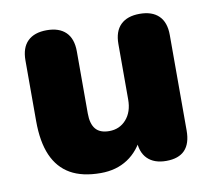

<svg xmlns="http://www.w3.org/2000/svg" viewBox="-63 -572 727 655"><g transform="rotate(-10 300.5 -245.0)"><path d="M236 11Q172 11 131 -12.5Q90 -36 69.5 -83Q49 -130 49 -202V-412Q49 -456 72 -478.5Q95 -501 138 -501Q181 -501 204 -478.5Q227 -456 227 -412V-197Q227 -161 242 -143Q257 -125 289 -125Q325 -125 348 -151Q371 -177 371 -220V-412Q371 -456 394 -478.5Q417 -501 460 -501Q503 -501 526 -478.5Q549 -456 549 -412V-81Q549 9 463 9Q421 9 398 -14Q375 -37 375 -81V-139L391 -90Q369 -41 329.5 -15Q290 11 236 11Z"/></g></svg>

Font: Nunito ExtraLight Black
Style: Regular
Weight: 900
Version: Version 3.602